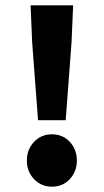

<svg xmlns="http://www.w3.org/2000/svg" viewBox="-20 -690 390 722"><path d="M123 -238 101 -530 95 -670H255L249 -530L227 -238ZM175 12Q135 12 108 -16.5Q81 -45 81 -86Q81 -128 108 -156.5Q135 -185 175 -185Q216 -185 242.5 -156.5Q269 -128 269 -86Q269 -45 242.5 -16.5Q216 12 175 12Z"/></svg>

Font: Source Sans 3 ExtraLight ExtraBold
Style: Regular
Weight: 800
Version: Version 3.052;hotconv 1.1.0;makeotfexe 2.6.0